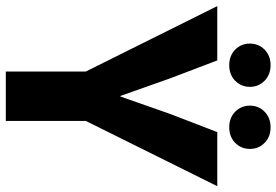

<svg xmlns="http://www.w3.org/2000/svg" viewBox="-165 -786 951 661"><g transform="rotate(90 310.5 -455.5)"><path d="M226.3 -275.3 1 -728H188L250 -565L310.3 -394.5H312.3L372 -565L434.8 -728H621L396.3 -275.3V0H226.3ZM204.5 -769.2Q171.8 -769.2 150.9 -789.7Q130 -810.2 130 -840.3Q130 -870.5 150.9 -891Q171.8 -911.5 204.5 -911.5Q237.2 -911.5 258.1 -890.7Q279 -870 279 -840.3Q279 -810.2 258.1 -789.7Q237.2 -769.2 204.5 -769.2ZM418.2 -769.2Q385.5 -769.2 364.6 -789.7Q343.7 -810.2 343.7 -840.3Q343.7 -870.5 364.6 -891Q385.5 -911.5 418.2 -911.5Q450.8 -911.5 471.7 -891Q492.7 -870.5 492.7 -840.3Q492.7 -810.2 471.7 -789.7Q450.8 -769.2 418.2 -769.2Z"/></g></svg>

Font: Murecho Thin
Style: Regular
Weight: 100
Designer: Neil Summerour
Foundry: Positype
Version: Version 1.010